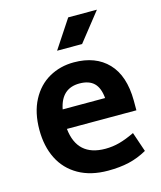

<svg xmlns="http://www.w3.org/2000/svg" viewBox="-121 -897 839 1001"><g transform="rotate(-15 298.5 -396.0)"><path d="M46 0ZM354 -97Q393 -97 430 -107Q467 -117 513 -139L549 -33Q501 -6 451 5.5Q401 17 338 17Q245 17 179 -20.5Q113 -58 79.5 -125Q46 -192 46 -281Q46 -374 81 -440.5Q116 -507 176 -541Q236 -575 310 -575Q427 -575 493.5 -505.5Q560 -436 561 -302V-249H186Q202 -97 354 -97ZM191 -353H420Q415 -409 388 -435Q361 -461 310 -461Q212 -461 191 -353ZM343 -809H498L377 -656H242Z"/></g></svg>

Font: Biryani
Style: Bold
Weight: 700
Designer: Dan Reynolds and Mathieu Reguer
Foundry: Dan Reynolds and Mathieu Reguer
Version: Version 1.004; ttfautohint (v1.1) -l 5 -r 5 -G 72 -x 0 -D la